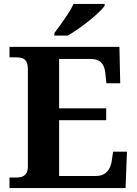

<svg xmlns="http://www.w3.org/2000/svg" viewBox="-20 -951 693 971"><path d="M28 0V-53H63Q81 -53 94 -58.5Q107 -64 114 -76.5Q121 -89 121 -110V-599Q121 -627 113 -640Q105 -653 91.5 -657Q78 -661 62 -661H28V-714H584L588 -530H518L513 -577Q511 -602 503 -618.5Q495 -635 479 -644Q463 -653 437 -653H279V-403H517V-343H279V-61H464Q490 -61 506.5 -71Q523 -81 532.5 -98Q542 -115 545 -137L552 -184H622L615 0ZM255 -784Q270 -803 288.5 -829Q307 -855 324.5 -882Q342 -909 352 -931H509V-921Q500 -908 479 -888Q458 -868 430.5 -846Q403 -824 375 -804.5Q347 -785 323 -771H255Z"/></svg>

Font: Noto Serif Myanmar
Style: Regular
Weight: 400
Designer: Ben Mitchell and the Monotype Design Team
Foundry: Monotype Imaging Inc.
Version: Version 2.106